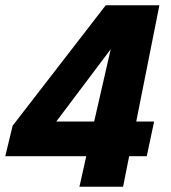

<svg xmlns="http://www.w3.org/2000/svg" viewBox="-31 -710 651 730"><path d="M-11 -116 17 -232 371 -690H575L487 -248H555L527 -116H460L437 0H271L297 -116ZM183 -248H327L390 -523Z"/></svg>

Font: Radio Canada
Style: Bold Italic
Weight: 700
Italic angle: -12°
Designer: Charles Daoud, Etienne Aubert Bonn, Alexandre Saumier Demers, Jacques Le Bailly
Foundry: Radio-Canada
Version: Version 2.104; ttfautohint (v1.8.4.7-5d5b);gftools[0.9.28.de